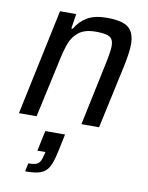

<svg xmlns="http://www.w3.org/2000/svg" viewBox="-87 -581 704 911"><g transform="rotate(10 264.5 -125.5)"><path d="M129 -510H207L196 -439H203Q225 -477 260.5 -497.5Q296 -518 354 -518Q429 -518 458.5 -493.5Q488 -469 488 -413Q488 -379 475 -314L407 0H322L384 -294Q399 -364 399 -388Q399 -422 380.5 -433Q362 -444 314 -444Q261 -444 232 -421.5Q203 -399 189.5 -362Q176 -325 162 -256L106 0H21ZM173 176 177 160H138L159 62H254L237 143Q226 196 212.5 221.5Q199 247 173.5 257Q148 267 98 267L106 227Q141 227 153.5 217Q166 207 173 176Z"/></g></svg>

Font: Saira Semi Condensed
Style: Italic
Weight: 400
Width: 4
Italic angle: -12°
Designer: Hector Gatti with collaboration of the Omnibus-Type team
Foundry: Omnibus-Type
Version: Version 1.001; ttfautohint (v1.8)